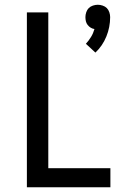

<svg xmlns="http://www.w3.org/2000/svg" viewBox="-20 -787 540 807"><path d="M381 -566 341 -603Q353 -616 362.5 -631.5Q372 -647 377 -665Q369 -666 361.5 -670.5Q354 -675 348.5 -682Q343 -689 341 -697.5Q339 -706 339 -715Q339 -725 342.5 -735.5Q346 -746 353 -753Q360 -760 370.5 -763.5Q381 -767 391 -767Q401 -767 411.5 -763.5Q422 -760 429 -753Q436 -746 439.5 -735.5Q443 -725 443 -715Q443 -694 439 -673.5Q435 -653 427 -633.5Q419 -614 407.5 -597Q396 -580 381 -566ZM93 0V-735H183V-80H444V0Z"/></svg>

Font: Iosevka Term Curly Medium
Style: Regular
Weight: 500
Designer: Belleve Invis
Foundry: Belleve Invis
Version: Version 32.3.0